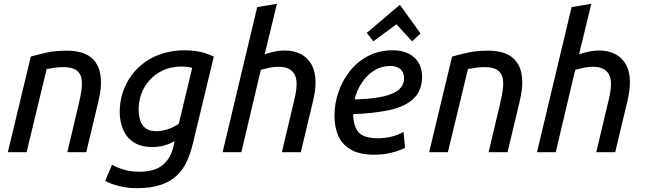

<svg xmlns="http://www.w3.org/2000/svg" viewBox="-20 -796 3371 1004"><path d="M21 0 141 -500Q178 -511 224 -521Q270 -531 328 -531Q411 -531 453.5 -497.5Q496 -464 505 -404.5Q514 -345 495 -268L431 0H332L391 -249Q401 -290 406 -325.5Q411 -361 405.5 -388Q400 -415 377.5 -430Q355 -445 311 -445Q289 -445 267 -442Q245 -439 224 -435L119 0Z M694 188Q649 188 605 177.5Q561 167 530 150L566 65Q592 81 629 91.5Q666 102 709 102Q790 102 832.5 65.5Q875 29 888 -35L893 -58Q867 -43 837.5 -35Q808 -27 777 -27Q718 -27 680 -51.5Q642 -76 624 -118Q606 -160 606 -211Q606 -263 621.5 -311Q637 -359 666 -399.5Q695 -440 736.5 -470Q778 -500 831 -516.5Q884 -533 948 -533Q975 -533 1001 -529.5Q1027 -526 1051.5 -518.5Q1076 -511 1098 -500L989 -47Q977 4 957.5 47Q938 90 905 121.5Q872 153 821 170.5Q770 188 694 188ZM799 -110Q825 -110 856.5 -120Q888 -130 915 -149L985 -441Q973 -445 959 -446.5Q945 -448 931 -448Q875 -448 833 -428.5Q791 -409 762 -376.5Q733 -344 719 -304.5Q705 -265 705 -224Q705 -193 713 -167Q721 -141 741 -125.5Q761 -110 799 -110Z M1144 0 1325 -759 1428 -776 1364 -512Q1390 -521 1416.5 -526.5Q1443 -532 1467 -532Q1518 -532 1554.5 -512.5Q1591 -493 1610.5 -456Q1630 -419 1630 -366Q1630 -343 1626.5 -318Q1623 -293 1617 -268L1553 0H1454L1513 -249Q1520 -276 1525.5 -304Q1531 -332 1531 -357Q1531 -389 1519.5 -408.5Q1508 -428 1487 -437.5Q1466 -447 1436 -447Q1413 -447 1389.5 -442Q1366 -437 1344 -431L1242 0Z M1937 13Q1861 13 1815 -13.5Q1769 -40 1749 -85.5Q1729 -131 1729 -189Q1729 -254 1750 -315Q1771 -376 1810.5 -425.5Q1850 -475 1906.5 -504Q1963 -533 2034 -533Q2104 -533 2145.5 -496Q2187 -459 2187 -395Q2187 -321 2141.5 -279Q2096 -237 2014.5 -220Q1933 -203 1827 -199Q1827 -196 1827 -193Q1827 -190 1827 -188Q1830 -149 1842 -123.5Q1854 -98 1881.5 -85.5Q1909 -73 1956 -73Q1990 -73 2025 -81Q2060 -89 2090 -106L2098 -23Q2067 -7 2025 3Q1983 13 1937 13ZM1834 -276Q1936 -279 1992 -293.5Q2048 -308 2070.5 -331.5Q2093 -355 2093 -385Q2093 -418 2073.5 -434.5Q2054 -451 2020 -451Q1975 -451 1937 -427.5Q1899 -404 1872.5 -364Q1846 -324 1834 -276ZM1932 -580 1898 -624 2071 -771 2179 -621 2135 -580 2053 -669Z M2224 0 2344 -500Q2381 -511 2427 -521Q2473 -531 2531 -531Q2614 -531 2656.5 -497.5Q2699 -464 2708 -404.5Q2717 -345 2698 -268L2634 0H2535L2594 -249Q2604 -290 2609 -325.5Q2614 -361 2608.5 -388Q2603 -415 2580.5 -430Q2558 -445 2514 -445Q2492 -445 2470 -442Q2448 -439 2427 -435L2322 0Z M2788 0 2969 -759 3072 -776 3008 -512Q3034 -521 3060.5 -526.5Q3087 -532 3111 -532Q3162 -532 3198.5 -512.5Q3235 -493 3254.5 -456Q3274 -419 3274 -366Q3274 -343 3270.5 -318Q3267 -293 3261 -268L3197 0H3098L3157 -249Q3164 -276 3169.5 -304Q3175 -332 3175 -357Q3175 -389 3163.5 -408.5Q3152 -428 3131 -437.5Q3110 -447 3080 -447Q3057 -447 3033.5 -442Q3010 -437 2988 -431L2886 0Z"/></svg>

Font: Ubuntu Sans Medium
Style: Italic
Weight: 500
Italic angle: -13.5°
Designer: Dalton Maag Ltd
Foundry: Dalton Maag Ltd
Version: Version 1.006